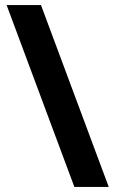

<svg xmlns="http://www.w3.org/2000/svg" viewBox="-20 -734 453 754"><path d="M141 -714 407 0H272L6 -714Z"/></svg>

Font: Noto Sans Nag Mundari
Style: Bold
Weight: 700
Version: Version 1.000